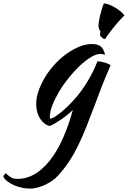

<svg xmlns="http://www.w3.org/2000/svg" viewBox="-125 -738 749 1125"><path d="M-105 298Q-105 292 -101 287Q-97 282 -92 277Q-80 288 -71.5 294Q-63 300 -55.5 304Q-48 308 -40 309Q-32 310 -21 310Q31 310 78 282.5Q125 255 166.5 203Q208 151 242 76Q276 1 302 -94Q290 -82 272.5 -67.5Q255 -53 236 -40Q217 -27 198.5 -16Q180 -5 167 0Q150 -3 135.5 -14.5Q121 -26 110 -43Q99 -60 93 -81.5Q87 -103 87 -127Q87 -166 101.5 -207Q116 -248 140 -287.5Q164 -327 196.5 -362Q229 -397 265.5 -423Q302 -449 339.5 -464.5Q377 -480 413 -480Q448 -480 465.5 -465.5Q483 -451 491 -416Q480 -422 463 -422Q439 -422 407.5 -403Q376 -384 343.5 -353.5Q311 -323 279 -283.5Q247 -244 222.5 -203Q198 -162 182.5 -123Q167 -84 167 -53Q167 -46 168 -44.5Q169 -43 171 -43Q180 -43 195.5 -53Q211 -63 230.5 -78.5Q250 -94 271 -114.5Q292 -135 311 -156Q354 -204 389.5 -263.5Q425 -323 446 -379Q473 -377 494 -370Q515 -363 523 -355Q489 -277 468.5 -224Q448 -171 433 -130Q406 -58 382.5 1.5Q359 61 334.5 111.5Q310 162 281.5 205.5Q253 249 217 289Q200 308 178.5 322.5Q157 337 134.5 347Q112 357 90.5 362Q69 367 51 367Q27 367 2 361.5Q-23 356 -44.5 346.5Q-66 337 -82 324.5Q-98 312 -105 298ZM461 -536Q461 -542 464 -554Q459 -559 455.5 -569Q452 -579 452 -587Q452 -596 454.5 -611.5Q457 -627 461 -645Q465 -663 471 -682.5Q477 -702 483 -718Q495 -718 512.5 -711.5Q530 -705 548 -694.5Q566 -684 581 -671.5Q596 -659 604 -648Q593 -637 575 -617.5Q557 -598 540 -576.5Q523 -555 509 -536Q495 -517 491 -509Q479 -511 470 -519.5Q461 -528 461 -536Z"/></svg>

Font: Sweet Mavka Script
Style: Regular
Weight: 500
Designer: Pablo Impallari/Anastassiya Vishnevskaya
Foundry: Pablo Impallari/ Anastassiya Vishnevskaya
Version: Version 2.0/www.impallari.com/   behance.net/sweetcherry